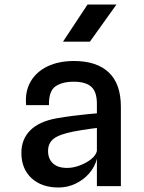

<svg xmlns="http://www.w3.org/2000/svg" viewBox="-20 -827 640 853"><path d="M240 6Q165 6 120 -35.5Q75 -77 75 -148Q75 -208.5 114.5 -248Q154 -287.5 232 -301.5Q269 -308 305.2 -312.5Q341.5 -317 369.8 -319.8Q398 -322.5 410.5 -323.5V-365.5Q410.5 -419.5 385.2 -441.8Q360 -464 308 -464Q256 -464 226.2 -443.2Q196.5 -422.5 197.5 -360H96Q90.5 -420.5 116 -464.5Q141.5 -508.5 191.2 -532.2Q241 -556 308.5 -556Q409.5 -556 463.2 -505.2Q517 -454.5 517 -353V0H410.5V-121.5Q401 -85 375.8 -56.2Q350.5 -27.5 315.2 -10.8Q280 6 240 6ZM278 -81Q305 -81 334 -91.8Q363 -102.5 384.8 -119.8Q406.5 -137 410.5 -156.5V-258.5Q403.5 -258 384.5 -255.2Q365.5 -252.5 344 -249.2Q322.5 -246 306 -242.5Q243 -230 218.2 -210.5Q193.5 -191 193.5 -156Q193.5 -121.5 215.2 -101.2Q237 -81 278 -81ZM260 -642 369 -807H497.5L379.5 -642Z"/></svg>

Font: Spline Sans Mono Medium
Style: Regular
Weight: 500
Monospace: yes
Version: Version 1.004